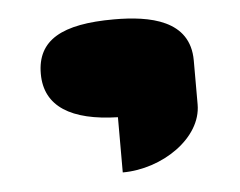

<svg xmlns="http://www.w3.org/2000/svg" viewBox="-34 -237 486 389"><g transform="rotate(-5 208.5 -42.5)"><path d="M53.2 -101.1C53.2 -34.2 106.9 -2.4 201.2 0V112.3C281.7 112.3 364.3 56.6 364.3 -11.7V-101.1C364.3 -183.6 283.2 -198.2 210.4 -198.2C104.5 -198.2 53.2 -169.9 53.2 -101.1Z"/></g></svg>

Font: Plaster
Style: Regular
Weight: 400
Designer: Eben Sorkin
Foundry: Eben Sorkin
Version: Version 1.007